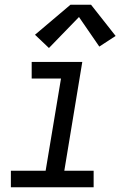

<svg xmlns="http://www.w3.org/2000/svg" viewBox="-20 -792 540 812"><path d="M26 0V-70H173L238 -460H114V-530H328L252 -70H376V0ZM187 -589 128 -645 278 -772H365L469 -640L400 -595L314 -720Z"/></svg>

Font: Iosevka Curly Oblique
Style: Regular
Weight: 400
Italic angle: -9°
Monospace: yes
Designer: Belleve Invis
Foundry: Belleve Invis
Version: Version 11.1.0; ttfautohint (v1.8.3)